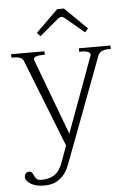

<svg xmlns="http://www.w3.org/2000/svg" viewBox="-58 -713 634 939"><g transform="rotate(-5 259.0 -243.0)"><path d="M166 -545 150 -563 259 -670H292L401 -563L385 -545L291 -624Q281 -631 276 -631Q271 -631 260 -624ZM503 -470V-453H491Q450 -453 440 -426L246 90Q229 136 198.5 160Q168 184 120 184Q80 184 55 168.5Q30 153 30 135Q30 123 36 116.5Q42 110 52 110Q61 110 65 114.5Q69 119 71.5 124Q74 129 75 131Q80 143 87 149Q94 155 110 155Q149 155 174.5 137.5Q200 120 215 78L244 -2L75 -431Q66 -453 27 -453H15V-470H179V-453H166Q148 -453 134.5 -448Q121 -443 126 -429L265 -58L401 -428Q406 -442 392.5 -447.5Q379 -453 361 -453H348V-470Z"/></g></svg>

Font: Taviraj ExtraLight
Style: Regular
Weight: 275
Designer: Katatrad Team
Foundry: CadsonDemak
Version: Version 1.001